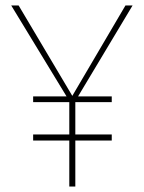

<svg xmlns="http://www.w3.org/2000/svg" viewBox="-20 -681 525 701"><path d="M265 -329H388V-308H255V-190H388V-168H255V0H233V-168H101V-190H233V-308H101V-329H223L21 -661H48L244 -331L438 -661H464Z"/></svg>

Font: Fira Sans Thin
Style: Regular
Weight: 100
Designer: bBox Type GmbH & Carrois Corporate GbR & Edenspiekermann AG
Foundry: bBox Type GmbH & Carrois Corporate GbR & Edenspiekermann AG
Version: Version 4.301